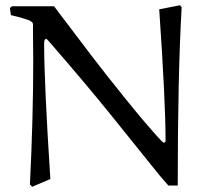

<svg xmlns="http://www.w3.org/2000/svg" viewBox="-20 -714 785 739"><path d="M672.9 -693.8 679.2 -686Q664.1 -425.3 664.1 0H627.9Q591.8 -40.5 561 -80.1L401.9 -277.8Q302.7 -400.4 168 -555.2Q161.1 -564 157.2 -564Q149.9 -564 149.9 -546.9Q149.9 -395 173.8 -24.9L104 4.9L95.2 -3.9Q107.9 -261.2 107.9 -479Q107.9 -500.5 107.4 -543.5Q106.9 -586.4 106.9 -607.9Q106.9 -609.9 107.2 -614.3Q107.4 -618.7 107.2 -619.9Q106.9 -621.1 106 -624.5Q105 -627.9 102.8 -629.2Q100.6 -630.4 96.4 -633.3Q92.3 -636.2 86.2 -637.9Q80.1 -639.6 71 -642.8Q62 -646 50 -648.9Q38.1 -651.9 22 -655.8L18.1 -683.1L25.9 -689.9H188Q284.2 -563 333.7 -497.8Q383.3 -432.6 464.6 -331.8Q545.9 -231 600.1 -172.9Q607.9 -165 610.8 -165Q617.2 -165 617.2 -172.9Q617.2 -324.7 592.8 -678.2Z"/></svg>

Font: Aref Ruqaa
Style: Regular
Weight: 400
Designer: Abdoulla Aref
Version: Version 0.7